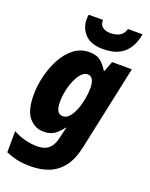

<svg xmlns="http://www.w3.org/2000/svg" viewBox="-182 -871 938 1204"><g transform="rotate(20 286.5 -269.0)"><path d="M179 240Q120 240 82 231Q44 222 10 207L11 66Q48 86 88.5 97Q129 108 174 108Q220 108 247 85.5Q274 63 285 20L289 2Q294 -17 298.5 -38Q303 -59 306 -64H302Q281 -35 253 -13.5Q225 8 179 8Q121 8 81.5 -37.5Q42 -83 42 -189Q42 -249 57.5 -313.5Q73 -378 103 -434Q133 -490 177.5 -524.5Q222 -559 280 -559Q327 -559 353.5 -539Q380 -519 404 -480H408L434 -549H566L446 13Q428 99 389.5 148.5Q351 198 297 219Q243 240 179 240ZM259 -124Q283 -124 302 -146Q321 -168 334.5 -202.5Q348 -237 355 -276Q362 -315 362 -349Q362 -384 351 -404.5Q340 -425 317 -425Q296 -425 277 -405Q258 -385 243.5 -352.5Q229 -320 220.5 -280.5Q212 -241 212 -201Q212 -124 259 -124ZM351 -606Q271 -606 231.5 -647Q192 -688 192 -747Q192 -768 195 -778H290Q289 -746 308.5 -731Q328 -716 363 -716Q395 -716 420.5 -729Q446 -742 457 -778H554Q540 -695 491 -650.5Q442 -606 351 -606Z"/></g></svg>

Font: Noto Sans Disp ExtBd
Style: Italic
Weight: 800
Italic angle: -12°
Designer: Monotype Design Team
Foundry: Monotype Imaging Inc.
Version: Version 2.000;GOOG;noto-source:20170915:90ef993387c0